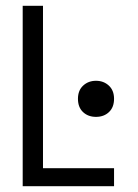

<svg xmlns="http://www.w3.org/2000/svg" viewBox="-20 -645 478 665"><path d="M58.6 -625H128.9V-62.5H375V0H58.6ZM375 -302.7Q375 -273.4 357.4 -256.8Q339.8 -240.2 312.5 -240.2Q285.2 -240.2 267.6 -256.8Q250 -273.4 250 -302.7Q250 -332 268.1 -348.6Q286.1 -365.2 312.5 -365.2Q338.9 -365.2 356.9 -348.6Q375 -332 375 -302.7Z"/></svg>

Font: Sudo Var
Style: Regular
Weight: 400
Monospace: yes
Designer: Jens Kutilek
Foundry: Jens Kutilek
Version: Version 0.065;FEAKit 1.0